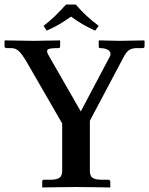

<svg xmlns="http://www.w3.org/2000/svg" viewBox="-20 -825 657 846"><path d="M254 -72C254 -44 241 -33 200 -33H173C168 -33 166 -30 166 -24V-1L167 1C167 1 280 -1 316 -1C355 -1 464 1 464 1L466 -1V-24C466 -30 462 -33 458 -33H431C392 -33 376 -41 376 -72V-293L525 -574C542 -606 556 -613 586 -613H607C613 -613 617 -615 617 -621V-645L615 -647C615 -647 517 -645 508 -645C496 -645 417 -647 417 -647L415 -645V-620C415 -617 416 -613 421 -613C457 -613 475 -596 464 -576L336 -334L197 -576C177 -609 187 -613 238 -613C243 -613 245 -617 245 -621V-645L243 -647C243 -647 135 -645 129 -645C116 -645 2 -647 2 -647L0 -645V-620C0 -615 5 -613 11 -613H23C50 -613 63 -610 97 -553L254 -281ZM314 -805H271C240 -771 209 -739 172 -711L186 -690C224 -707 256 -725 293 -752C326 -727 360 -708 399 -690L415 -711C379 -738 344 -769 314 -805Z"/></svg>

Font: Libertinus Serif Semibold
Style: Regular
Weight: 600
Designer: Philipp H. Poll, Khaled Hosny
Foundry: Caleb Maclennan
Version: Version 7.050;RELEASE